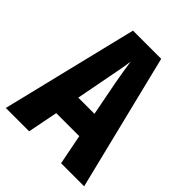

<svg xmlns="http://www.w3.org/2000/svg" viewBox="-201 -882 948 948"><g transform="rotate(45 273.5 -408.0)"><path d="M386 -51H547L371 -765H174L0 -51H163L194 -209H355ZM295 -521 330 -340H217L252 -523C260 -564 270 -615 274 -649C280 -611 285 -573 295 -521Z"/></g></svg>

Font: Noto Sans Tamil UI ExtraCondensed ExtraBold
Style: Regular
Weight: 800
Width: 2
Designer: Jelle Bosma - Monotype Design Team
Foundry: Monotype Imaging Inc.
Version: Version 2.004